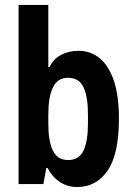

<svg xmlns="http://www.w3.org/2000/svg" viewBox="-20 -743 541 775"><path d="M291 12Q254 12 223 -7.5Q192 -27 172 -65H167L155 0H55V-723H175V-472H180Q194 -504 225.5 -521Q257 -538 297 -538Q344 -538 380.5 -509.5Q417 -481 438.5 -420.5Q460 -360 460 -264Q460 -121 414.5 -54.5Q369 12 291 12ZM255 -97Q299 -97 317 -135Q335 -173 335 -244V-282Q335 -353 317 -391Q299 -429 255 -429Q212 -429 193.5 -390Q175 -351 175 -280V-244Q175 -173 193.5 -135Q212 -97 255 -97Z"/></svg>

Font: Archivo Narrow
Style: Bold
Weight: 700
Designer: Hector Gatti
Foundry: Omnibus-Type
Version: Version 3.002